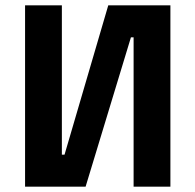

<svg xmlns="http://www.w3.org/2000/svg" viewBox="-20 -700 733 720"><path d="M481 0V-560H471L301 0H74V-680H212V-120H222L386 -680H619V0Z"/></svg>

Font: Titillium Web[RUS by Daymarius]
Style: Bold
Weight: 700
Designer: Cyrillization by Daymarius
Foundry: Cyrillization by Daymarius
Version: Version 1.002 September 11, 2018